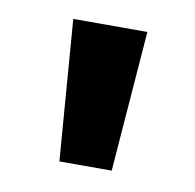

<svg xmlns="http://www.w3.org/2000/svg" viewBox="-44 -758 353 347"><g transform="rotate(10 133.0 -585.0)"><path d="M65 -714H201L181 -456H85Z"/></g></svg>

Font: OpenSansMMV
Style: Bold
Weight: 700
Foundry: Ascender Corporation
Version: Version 4.001